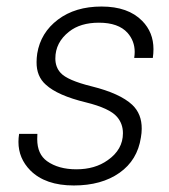

<svg xmlns="http://www.w3.org/2000/svg" viewBox="-20 -558 519 588"><path d="M206 10Q119 10 73 -36Q36.5 -73 36.5 -123.5Q36.5 -135 38.5 -148H94.5L94 -132Q94 -86 124 -64.5Q159 -39.5 214 -39.5Q271 -39.5 310 -67.5Q356.5 -100 356.5 -150Q356.5 -179 338.5 -200Q316 -226.5 243 -244.5Q156.5 -265.5 120.5 -298.5Q91.5 -324 92 -368Q92 -380 94 -394Q104.5 -458 157.5 -498Q210.5 -538 291 -538Q372.5 -538 415.5 -494Q450 -459 450 -407.5Q450 -394.5 448 -380.5H391Q392.5 -390.5 392.5 -399Q392.5 -432.5 370.5 -457.5Q342.5 -488.5 283 -488.5Q226 -488.5 191.5 -461Q149.5 -428 149.5 -379Q149.5 -352.5 165.5 -335Q186 -312 261 -293.5Q347.5 -272 385 -237Q414.5 -209 414 -163.5Q414 -151 411.5 -137Q401 -67.5 346 -28.8Q291 10 206 10Z"/></svg>

Font: Roberto Sans Light
Style: Italic
Weight: 300
Italic angle: -11°
Designer: Google
Version: Version 1.00;June 11, 2020;FontCreator 12.0.0.2522 64-bit; t